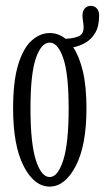

<svg xmlns="http://www.w3.org/2000/svg" viewBox="-20 -644 368 674"><path d="M154.5 11Q100 11 63 -61Q26 -133 26 -263.5Q26 -359 43.8 -417Q61.5 -475 91 -501.5Q120.5 -528 154.5 -528Q185 -528 210 -508Q234.5 -508.5 254 -515.8Q273.5 -523 273.5 -547.5Q273.5 -556.5 271.5 -568.8Q269.5 -581 269.5 -590Q269.5 -605.5 277.8 -614.5Q286 -623.5 299 -623.5Q311.5 -623.5 319.8 -614.5Q328 -605.5 328 -590Q328 -552 314.5 -529Q301 -506 280 -494Q259 -482 237 -478Q258 -447 270.8 -394.2Q283.5 -341.5 283.5 -263.5Q283.5 -133 245.8 -61Q208 11 154.5 11ZM154.5 -22.5Q183 -22.5 202 -81.5Q221 -140.5 221 -263.5Q221 -385 202 -439.8Q183 -494.5 154.5 -494.5Q125 -494.5 106 -439.8Q87 -385 87 -263.5Q87 -140.5 106 -81.5Q125 -22.5 154.5 -22.5Z"/></svg>

Font: Imbue 10pt Light
Style: Regular
Weight: 300
Designer: Tyler Finck
Foundry: Etcetera Type Company
Version: Version 1.102; ttfautohint (v1.8.3)